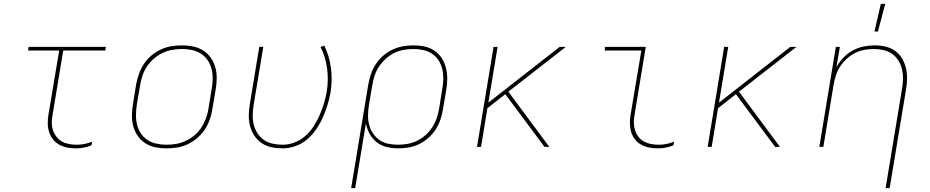

<svg xmlns="http://www.w3.org/2000/svg" viewBox="-20 -764 4840 999"><path d="M376 8Q353 8 331 4Q309 0 289.5 -10.5Q270 -21 256.5 -38Q243 -55 236 -76Q229 -97 228.5 -120Q228 -143 232 -167L288 -501H126L129 -520H531L528 -501H309L253 -163Q249 -143 249.5 -122.5Q250 -102 256.5 -84Q263 -66 275 -51Q287 -36 303.5 -27Q320 -18 340 -14.5Q360 -11 380 -11Q400 -11 420 -15Q440 -19 459 -27L456 -8Q437 0 416.5 4Q396 8 376 8Z M846 8Q816 8 787.5 2Q759 -4 735.5 -19Q712 -34 696.5 -57Q681 -80 673.5 -107Q666 -134 666.5 -164Q667 -194 672 -223L688 -323Q693 -351 702.5 -378Q712 -405 728 -430Q744 -455 767 -474.5Q790 -494 817 -506.5Q844 -519 872 -523.5Q900 -528 927 -528Q957 -528 985.5 -522Q1014 -516 1037.5 -501Q1061 -486 1077 -463Q1093 -440 1100.5 -413Q1108 -386 1107.5 -356Q1107 -326 1102 -297L1085 -197Q1081 -169 1071.5 -142Q1062 -115 1045.5 -90Q1029 -65 1006 -45.5Q983 -26 956.5 -13.5Q930 -1 901.5 3.5Q873 8 846 8ZM847 -11Q872 -11 897.5 -15.5Q923 -20 947.5 -31.5Q972 -43 993 -61Q1014 -79 1028.5 -101.5Q1043 -124 1052 -149Q1061 -174 1065 -200L1081 -300Q1086 -326 1086.5 -353Q1087 -380 1081 -404.5Q1075 -429 1061 -450Q1047 -471 1026 -484.5Q1005 -498 979.5 -503.5Q954 -509 927 -509Q902 -509 876 -504.5Q850 -500 826 -488.5Q802 -477 781 -459Q760 -441 745 -418.5Q730 -396 721.5 -371Q713 -346 709 -320L692 -220Q688 -194 687.5 -167Q687 -140 693 -115.5Q699 -91 713 -70Q727 -49 747.5 -35.5Q768 -22 794 -16.5Q820 -11 847 -11Z M1450 8Q1420 8 1392 2Q1364 -4 1341.5 -19.5Q1319 -35 1303.5 -58Q1288 -81 1281 -108Q1274 -135 1274.5 -164.5Q1275 -194 1280 -223L1329 -520H1350L1300 -220Q1296 -194 1295 -167.5Q1294 -141 1300 -116.5Q1306 -92 1319.5 -71Q1333 -50 1353 -36Q1373 -22 1398.5 -16.5Q1424 -11 1451 -11Q1481 -11 1512 -22.5Q1543 -34 1568.5 -56.5Q1594 -79 1612 -107Q1630 -135 1643 -165Q1656 -195 1665.5 -225.5Q1675 -256 1680 -287Q1690 -348 1682 -408Q1674 -468 1648 -519L1667 -527Q1694 -473 1702 -410.5Q1710 -348 1700 -284Q1694 -251 1684 -218Q1674 -185 1660 -153.5Q1646 -122 1625.5 -92Q1605 -62 1577.5 -38.5Q1550 -15 1516.5 -3.5Q1483 8 1450 8Z M1807 215 1896 -323Q1901 -351 1910 -378Q1919 -405 1935 -429.5Q1951 -454 1973 -473.5Q1995 -493 2021.5 -505.5Q2048 -518 2076 -523Q2104 -528 2131 -528Q2161 -528 2189 -522Q2217 -516 2240 -500.5Q2263 -485 2278 -462Q2293 -439 2300 -412Q2307 -385 2307 -355.5Q2307 -326 2302 -297L2285 -197Q2281 -170 2272 -143Q2263 -116 2247.5 -91.5Q2232 -67 2209.5 -47Q2187 -27 2161.5 -14.5Q2136 -2 2108 3Q2080 8 2053 8Q2022 8 1992.5 1Q1963 -6 1940.5 -23.5Q1918 -41 1903.5 -67Q1889 -93 1884 -123L1828 215ZM2051 -11Q2076 -11 2101 -15.5Q2126 -20 2150 -31.5Q2174 -43 2194.5 -61.5Q2215 -80 2229.5 -102.5Q2244 -125 2252.5 -150Q2261 -175 2265 -200L2281 -300Q2286 -326 2286.5 -352.5Q2287 -379 2281.5 -403.5Q2276 -428 2262.5 -449Q2249 -470 2228.5 -484Q2208 -498 2183 -503.5Q2158 -509 2131 -509Q2106 -509 2080.5 -504.5Q2055 -500 2031.5 -488.5Q2008 -477 1987.5 -458.5Q1967 -440 1952 -417.5Q1937 -395 1929 -370Q1921 -345 1917 -320L1900 -221Q1896 -195 1895 -168.5Q1894 -142 1900 -117.5Q1906 -93 1919.5 -72Q1933 -51 1953 -36.5Q1973 -22 1998.5 -16.5Q2024 -11 2051 -11Z M2813 0 2609 -274 2516 -201 2483 0H2462L2548 -520H2569L2521 -230L2892 -520H2924L2625 -287L2838 0Z M3405 8Q3381 8 3359 4Q3337 0 3317.5 -10.5Q3298 -21 3284.5 -38Q3271 -55 3264.5 -76Q3258 -97 3257.5 -120Q3257 -143 3261 -167L3317 -501H3127V-520H3340L3281 -163Q3277 -143 3278 -122.5Q3279 -102 3285 -84Q3291 -66 3303 -51Q3315 -36 3332 -27Q3349 -18 3368.5 -14.5Q3388 -11 3409 -11Q3428 -11 3448 -15Q3468 -19 3487 -27L3484 -8Q3465 0 3444.5 4Q3424 8 3405 8Z M4013 0 3809 -274 3716 -201 3683 0H3662L3748 -520H3769L3721 -230L4092 -520H4124L3825 -287L4038 0Z M4588 215 4673 -300Q4678 -326 4678.5 -352Q4679 -378 4673.5 -402.5Q4668 -427 4655 -448Q4642 -469 4622.5 -483Q4603 -497 4578 -503Q4553 -509 4527 -509Q4503 -509 4477.5 -504.5Q4452 -500 4428.5 -488Q4405 -476 4385 -457.5Q4365 -439 4351 -417Q4337 -395 4329 -370.5Q4321 -346 4317 -321L4264 0H4243L4329 -520H4350L4332 -415Q4347 -441 4368.5 -464Q4390 -487 4417 -501.5Q4444 -516 4473 -522Q4502 -528 4531 -528Q4560 -528 4587.5 -521.5Q4615 -515 4637 -499.5Q4659 -484 4673 -460.5Q4687 -437 4693.5 -410.5Q4700 -384 4699.5 -355Q4699 -326 4694 -297L4609 215ZM4530 -600 4563 -744H4586L4548 -600Z"/></svg>

Font: Iosevka Thin Extended Oblique
Style: Regular
Weight: 100
Width: 7
Italic angle: -9°
Monospace: yes
Designer: Belleve Invis
Foundry: Belleve Invis
Version: Version 32.5.0; ttfautohint (v1.8.4)